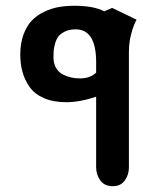

<svg xmlns="http://www.w3.org/2000/svg" viewBox="-20 -641 540 661"><path d="M368.2 0Q339.4 0 325.2 -20Q311 -40 311 -64.9V-308.1Q254.9 -289.1 208 -289.1Q163.1 -289.1 130.6 -303.5Q98.1 -317.9 81.3 -342.5Q64.5 -367.2 57.1 -394.3Q49.8 -421.4 49.8 -453.1Q49.8 -491.7 60.8 -521.7Q71.8 -551.8 89.4 -570.1Q106.9 -588.4 131.8 -600.3Q156.7 -612.3 181.9 -616.7Q207 -621.1 235.8 -621.1Q302.7 -621.1 338.9 -602.1L366.2 -613.8L450.2 -573.2Q439.9 -555.2 431.9 -525.1Q423.8 -495.1 423.8 -462.9V-64Q423.8 -40 409.9 -20Q396 0 368.2 0ZM254.9 -371.1Q291 -371.1 311 -391.1V-426.8Q311 -540 240.2 -540Q219.2 -540 204.1 -532.7Q189 -525.4 181.4 -515.9Q173.8 -506.3 169.7 -491.2Q165.5 -476.1 164.8 -466.6Q164.1 -457 164.1 -443.8Q164.1 -422.4 173.1 -407Q182.1 -391.6 197 -384.3Q211.9 -377 226.1 -374Q240.2 -371.1 254.9 -371.1Z"/></svg>

Font: El Messiri SemiBold
Style: Regular
Weight: 600
Designer: Mohamed Gaber
Foundry: Kief Type Foundry
Version: Version 2.007;PS 002.007;hotconv 1.0.88;makeotf.lib2.5.64775